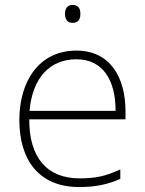

<svg xmlns="http://www.w3.org/2000/svg" viewBox="-20 -744 585 774"><path d="M272 -724C251 -724 242 -709 242 -688C242 -667 251 -652 272 -652C297 -652 304 -667 304 -688C304 -709 297 -724 272 -724ZM288 -540C136 -540 58 -415 58 -260C58 -100 136 10 299 10C365 10 413 0 465 -23V-61C404 -33 365 -25 300 -25C169 -25 97 -110 98 -263H486V-294C486 -434 423 -540 288 -540ZM288 -505C395 -505 446 -421 446 -297H99C111 -432 182 -505 288 -505Z"/></svg>

Font: Noto Sans Canadian Aboriginal ExtraLight
Style: Regular
Weight: 200
Designer: Monotype Design Team, Typotheque's Kevin King
Foundry: Monotype Imaging Inc.
Version: Version 2.004